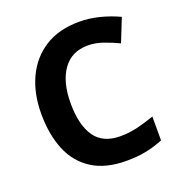

<svg xmlns="http://www.w3.org/2000/svg" viewBox="-132 -836 901 959"><g transform="rotate(-20 318.5 -357.0)"><path d="M393 -598Q306 -598 260 -533Q214 -468 214 -355Q214 -241 256.5 -178.5Q299 -116 393 -116Q437 -116 480.5 -126Q524 -136 575 -154V-27Q528 -8 482 1Q436 10 379 10Q269 10 197.5 -35.5Q126 -81 92 -163.5Q58 -246 58 -356Q58 -464 97 -547Q136 -630 210.5 -677Q285 -724 393 -724Q446 -724 499.5 -710.5Q553 -697 602 -674L553 -551Q513 -570 472.5 -584Q432 -598 393 -598Z"/></g></svg>

Font: Noto IKEA Simplified Chinese
Style: Bold
Weight: 700
Designer: Monotype Design Team
Foundry: Monotype Imaging Inc.
Version: Version 1.100